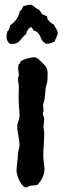

<svg xmlns="http://www.w3.org/2000/svg" viewBox="-20 -813 272 825"><path d="M184 -470C184 -511 190 -516 161 -544C152 -553 140 -567 127 -567C113 -567 76 -558 67 -547V-541L61 -538C59 -532 58 -527 58 -521C58 -511 61 -500 61 -489C61 -485 57 -481 57 -476C57 -464 61 -451 61 -439C61 -415 59 -391 61 -367C61 -350 64 -334 64 -317C64 -300 54 -285 54 -270C54 -244 64 -216 64 -190C64 -176 57 -164 57 -151C57 -126 51 -103 51 -78C51 -62 71 -8 91 -8C98 -8 105 -14 112 -15C122 -17 131 -15 141 -19C159 -38 171 -61 171 -87C171 -106 166 -124 166 -143C166 -175 170 -208 170 -241C170 -251 167 -260 167 -270C167 -280 170 -290 170 -300C170 -310 164 -318 164 -325C164 -330 167 -335 167 -341C167 -348 165 -354 165 -361C165 -364 166 -367 167 -370C175 -392 173 -415 177 -438C178 -449 184 -459 184 -470ZM228 -671C228 -685 216 -694 212 -707C201 -712 192 -721 184 -730C186 -737 181 -738 182 -742V-744C174 -744 169 -751 161 -751C159 -759 151 -764 148 -772C133 -774 124 -793 109 -793C108 -793 83 -788 81 -787C75 -782 76 -768 66 -767C60 -741 47 -719 24 -705C22 -696 20 -684 12 -679C10 -671 8 -662 8 -654C8 -642 13 -633 22 -625C25 -625 28 -624 32 -624C67 -624 69 -651 92 -666C95 -679 101 -693 115 -697C117 -691 123 -689 123 -682C152 -678 153 -648 164 -635C167 -631 175 -631 174 -625H180C194 -624 203 -630 216 -635C217 -648 228 -658 228 -671Z"/></svg>

Font: Margarine
Style: Regular
Weight: 400
Designer: Astigmatic (AOETI)
Foundry: Astigmatic (AOETI)
Version: Version 1.000